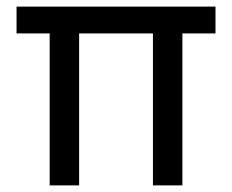

<svg xmlns="http://www.w3.org/2000/svg" viewBox="-20 -560 701 580"><path d="M130 0V-459H30V-540H631V-459H531V0H442V-459H219V0Z"/></svg>

Font: Cns Manrope Med
Style: Regular
Weight: 500
Designer: Mikhail Sharanda
Foundry: Mikhail Sharanda
Version: Version 4.504